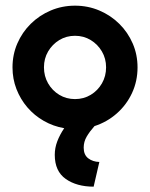

<svg xmlns="http://www.w3.org/2000/svg" viewBox="-20 -451 540 691"><path d="M317 220.8Q256.2 220.8 216.7 193.1Q177.1 165.3 177.1 106.2Q177.1 81.5 186.1 57.8Q195.1 34 211.1 10.4Q171.5 3.5 137.5 -16Q103.5 -35.4 78.5 -64.6Q53.5 -93.8 39.2 -130.5Q25 -167.2 25 -208.3Q25 -254.5 42.4 -294.6Q59.8 -334.8 90.7 -365.3Q121.5 -395.8 162.5 -413.2Q203.5 -430.6 250 -430.6Q296.5 -430.6 337.5 -413.2Q378.5 -395.8 409.3 -365.3Q440.2 -334.8 457.6 -294.6Q475 -254.5 475 -208.3Q475 -159 455.2 -116.3Q435.4 -73.6 400.3 -42.7Q365.3 -11.8 320.1 2.8Q302.8 22.2 292 40.6Q281.2 59 281.2 80.4Q281.2 106.2 297.6 118.8Q313.9 131.2 337.5 131.9ZM250 -94.4Q281.2 -94.4 306.6 -109.7Q331.9 -125 346.9 -151Q361.8 -176.9 361.8 -208.6Q361.8 -240.3 346.7 -265.9Q331.7 -291.5 306.4 -306.9Q281.1 -322.2 249.9 -322.2Q218.8 -322.2 193.5 -306.9Q168.3 -291.5 153.2 -265.9Q138.2 -240.3 138.2 -208.6Q138.2 -176.9 153.1 -151Q168.1 -125 193.4 -109.7Q218.7 -94.4 250 -94.4Z"/></svg>

Font: Afacad Flux
Style: Regular
Weight: 400
Designer: Kristian Moeller
Foundry: Dicotype
Version: Version 1.100